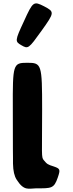

<svg xmlns="http://www.w3.org/2000/svg" viewBox="-20 -1130 437 1153"><path d="M109 -858C69 -881 69 -885 124 -1003C178 -1122 182 -1124 245 -1092C308 -1059 308 -1055 230 -946C152 -837 149 -835 109 -858ZM144 -753C58 -753 56 -745 57 -476C57 -207 58 -199 58 -183V-167V-148C59 -103 66 -73 80 -51C124 18 151 2 196 1C289 1 304 3 327 -64C343 -111 342 -117 304 -130C266 -142 263 -144 243 -168C227 -186 233 -199 233 -472C233 -745 230 -753 144 -753Z"/></svg>

Font: Hussar Print
Style: Bold
Weight: 700
Foundry: Cannot Into Space Fonts
Version: Version 2.00